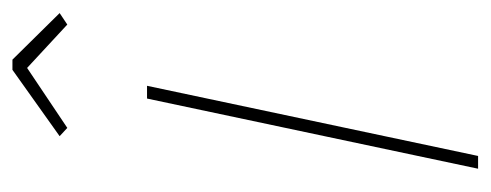

<svg xmlns="http://www.w3.org/2000/svg" viewBox="-254 -516 770 301"><g transform="rotate(-90 130.5 -365.0)"><path d="M127 -519H147L37 0H17ZM68 -656 172 -730H188L261 -656L243 -644L175 -707L81 -644Z"/></g></svg>

Font: Raleway Thin
Style: Italic
Weight: 100
Italic angle: -12°
Designer: Matt McInerney, Pablo Impallari, Rodrigo Fuenzalida
Foundry: Matt McInerney, Pablo Impallari, Rodrigo Fuenzalida
Version: Version 4.026